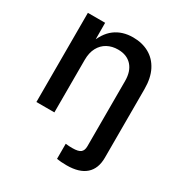

<svg xmlns="http://www.w3.org/2000/svg" viewBox="-176 -672 948 1007"><g transform="rotate(30 297.5 -169.0)"><path d="M311.5 204.1V112.8Q321.3 114.3 333.3 114.7Q345.2 115.2 352.5 115.2Q389.2 115.2 402.8 103.8Q416.5 92.3 416.5 67.9V0H525.9V73.2Q525.9 139.6 486.8 174.1Q447.8 208.5 371.6 208.5Q353.5 208.5 337.9 207.3Q322.3 206.1 311.5 204.1ZM177.7 -317.9V0H68.8V-540H173.3L173.8 -407.2H160.6Q184.6 -479.5 229.7 -513.4Q274.9 -547.4 339.8 -547.4Q395 -547.4 437 -523.9Q479 -500.5 502.4 -454.8Q525.9 -409.2 525.9 -341.8V0H416.5V-328.1Q416.5 -386.7 386.5 -419.7Q356.4 -452.6 303.2 -452.6Q267.1 -452.6 238.8 -437.3Q210.4 -421.9 194.1 -391.8Q177.7 -361.8 177.7 -317.9Z"/></g></svg>

Font: V-Inter
Style: Medium-500
Weight: 500
Designer: Rasmus Andersson
Foundry: rsms
Version: Version 4.000;git-4146feb